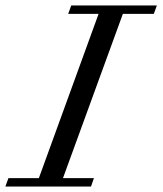

<svg xmlns="http://www.w3.org/2000/svg" viewBox="-70 -683 595 703"><path d="M-50.3 0 -39.1 -30.8H72.3L291 -632.3H179.7L190.9 -663.1H504.4L493.2 -632.3H379.9L160.6 -30.8H273.9L263.2 0Z"/></svg>

Font: Elstob 10pt
Style: Italic
Weight: 400
Italic angle: -20°
Designer: Peter S. Baker
Version: Version 1.015